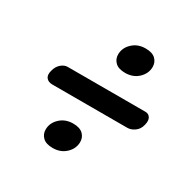

<svg xmlns="http://www.w3.org/2000/svg" viewBox="-130 -743 796 803"><g transform="rotate(30 268.0 -341.5)"><path d="M327.7 -487.7Q295.5 -487.7 279.6 -503.1Q263.7 -518.5 264.1 -541.7Q264.9 -573.3 289.8 -596.3Q314.7 -619.4 352.1 -619.4Q384.7 -619.4 400.4 -604Q416.1 -588.7 415.7 -565.4Q414.9 -533.9 390.2 -510.8Q365.4 -487.7 327.7 -487.7ZM56 -341Q61.5 -363.5 76.5 -376.5Q91.5 -389.5 107.5 -389.5H483.5Q499 -389.5 506.8 -376.5Q514.5 -363.5 508.5 -341Q503 -318 485.8 -305.8Q468.5 -293.5 451 -293.5H89Q69 -293.5 59.2 -305.8Q49.5 -318 56 -341ZM222.2 -64.2Q190 -64.2 174.1 -79.6Q158.2 -95 158.6 -118.2Q159.4 -149.8 184.3 -172.8Q209.2 -195.9 246.6 -195.9Q279.2 -195.9 294.9 -180.5Q310.6 -165.2 310.2 -141.9Q309.4 -110.4 284.7 -87.3Q259.9 -64.2 222.2 -64.2Z"/></g></svg>

Font: Fraunces 144pt S100
Style: Bold Italic
Weight: 700
Italic angle: -16°
Version: Version 1.000; ttfautohint (v1.8.3)